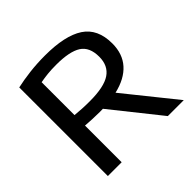

<svg xmlns="http://www.w3.org/2000/svg" viewBox="-185 -928 1107 1107"><g transform="rotate(-45 369.0 -374.0)"><path d="M91 0V-722.5Q140 -733.5 200.2 -740.8Q260.5 -748 326 -748Q488.5 -748 569.2 -695Q650 -642 650 -522.5Q650 -437.5 602 -383.8Q554 -330 462 -308.5L710 0H580L345 -294.5Q332.5 -294 319 -294Q287 -294 260.2 -295.5Q233.5 -297 203.5 -299V0ZM323.5 -378.5Q439 -378.5 490.8 -413.5Q542.5 -448.5 542.5 -521.5Q542.5 -600.5 492.8 -632.5Q443 -664.5 334 -664.5Q293.5 -664.5 263 -661.2Q232.5 -658 203.5 -652.5V-384.5Q235.5 -381.5 261.2 -380Q287 -378.5 323.5 -378.5Z"/></g></svg>

Font: Encode Sans Expanded Expanded Medium
Style: Regular
Weight: 500
Width: 7
Designer: Multiple Designers
Foundry: Impallari Type
Version: Version 3.000; ttfautohint (v1.8.3) -l 8 -r 50 -G 200 -x 14 